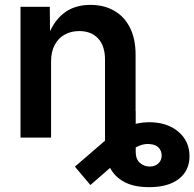

<svg xmlns="http://www.w3.org/2000/svg" viewBox="-20 -567 801 791"><path d="M594.7 204.1Q530.3 204.1 490.2 181.6Q450.2 159.2 431.4 120.6Q412.6 82 412.6 33.7V-109.4H539.1V59.1Q539.1 88.4 556.2 103.8Q573.2 119.1 596.7 119.1Q618.7 119.1 632.3 106.4Q646 93.8 646 73.2Q646 55.2 634.3 42Q622.6 28.8 599.1 26.9Q583.5 24.9 567.9 28.8Q552.2 32.7 534.7 43Q517.1 53.2 495.1 70.8L352.5 195.3L288.6 119.6L420.4 5.9Q455.6 -25.4 501.2 -44.4Q546.9 -63.5 593.8 -63.5Q668.9 -63.5 714.8 -24.4Q760.7 14.6 760.7 76.7Q760.7 135.7 717 169.9Q673.3 204.1 594.7 204.1ZM190.4 -313.5V0H64.5V-539.1H185.1L186.5 -405.3H173.3Q196.3 -475.6 241 -511.2Q285.6 -546.9 352.5 -546.9Q408.2 -546.9 450.2 -522.9Q492.2 -499 515.4 -453.1Q538.6 -407.2 538.6 -341.3V0H412.6V-321.8Q412.6 -377.4 384.5 -408.2Q356.4 -439 306.2 -439Q272.9 -439 246.8 -424.6Q220.7 -410.2 205.6 -382.3Q190.4 -354.5 190.4 -313.5Z"/></svg>

Font: Inter 18pt SemiBold
Style: Regular
Weight: 600
Designer: Rasmus Andersson
Foundry: rsms
Version: Version 4.001;git-66647c0bb